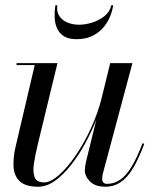

<svg xmlns="http://www.w3.org/2000/svg" viewBox="-20 -700 607 730"><path d="M125 10Q77 10 55.2 -10.8Q33.5 -31.5 31.5 -65.8Q29.5 -100 39 -141L112 -452.5H43V-460H198.5L124 -152.5Q114.5 -113 109.2 -80Q104 -47 111.5 -26.8Q119 -6.5 148 -6.5Q172.5 -6.5 204.2 -34.5Q236 -62.5 267.8 -109Q299.5 -155.5 325.8 -212.5Q352 -269.5 366.5 -327H372.5Q363.5 -288.5 345.5 -243.2Q327.5 -198 303 -153.2Q278.5 -108.5 249.2 -71.5Q220 -34.5 188.5 -12.2Q157 10 125 10ZM381 10Q342 10 322.2 -10Q302.5 -30 302.5 -52.5Q302.5 -58.5 303.8 -67.8Q305 -77 307 -85L399 -460H483.5L370.5 -38Q369.5 -33.5 369 -28.8Q368.5 -24 368.5 -20Q368.5 -1 387 -1Q414.5 -1 437.2 -16.8Q460 -32.5 480.5 -66.5Q501 -100.5 522 -155.5L528.5 -153Q507 -95.5 485.2 -59.5Q463.5 -23.5 438 -6.8Q412.5 10 381 10ZM270.5 -551Q240.5 -551 222.8 -562.5Q205 -574 196.8 -592.8Q188.5 -611.5 187.8 -634.2Q187 -657 190.5 -680H198Q194.5 -655.5 205.5 -639Q216.5 -622.5 236.8 -614.2Q257 -606 280.5 -606Q304 -606 330.5 -614.2Q357 -622.5 377.5 -639Q398 -655.5 403 -680H410.5Q407 -657 397.2 -634.2Q387.5 -611.5 370.5 -592.8Q353.5 -574 329 -562.5Q304.5 -551 270.5 -551Z"/></svg>

Font: Bodoni Moda 28pt
Style: Italic
Weight: 400
Italic angle: -13°
Designer: Owen Earl
Foundry: indestructible type
Version: Version 2.004